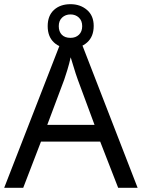

<svg xmlns="http://www.w3.org/2000/svg" viewBox="-20 -898 679 918"><path d="M545 0 459 -221H176L91 0H0L279 -717H360L638 0ZM352 -517Q349 -525 342 -546Q335 -567 328.5 -589.5Q322 -612 318 -624Q311 -593 302 -563.5Q293 -534 287 -517L206 -301H432ZM317 -667Q268 -667 238 -695Q208 -723 208 -773Q208 -823 238 -850.5Q268 -878 317 -878Q364 -878 396 -850.5Q428 -823 428 -774Q428 -723 396.5 -695Q365 -667 317 -667ZM317 -717Q342 -717 357.5 -732Q373 -747 373 -773Q373 -799 357 -814Q341 -829 317 -829Q293 -829 277 -814Q261 -799 261 -773Q261 -747 275.5 -732Q290 -717 317 -717Z"/></svg>

Font: Noto Sans Old South Arabian
Style: Regular
Weight: 400
Designer: Monotype Design Team
Foundry: Monotype Imaging Inc.
Version: Version 2.001; ttfautohint (v1.8.4.7-5d5b)